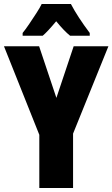

<svg xmlns="http://www.w3.org/2000/svg" viewBox="-20 -998 566 967"><path d="M264 -505 351 -765H526L348 -325V-51H178V-319L0 -765H177ZM337 -978Q371 -913 432 -832V-818H333Q303 -842 263 -891Q219 -838 195 -818H94V-832Q108 -849 127 -877Q146 -905 164 -933Q182 -961 190 -978Z"/></svg>

Font: Noto Sans Tamil UI ExtraCondensed Black
Style: Regular
Weight: 900
Width: 2
Designer: Jelle Bosma - Monotype Design Team
Foundry: Monotype Imaging Inc.
Version: Version 2.004; ttfautohint (v1.8.4.7-5d5b)